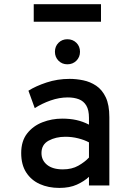

<svg xmlns="http://www.w3.org/2000/svg" viewBox="-20 -910 656 942"><path d="M271 12Q217.5 12 175.2 -7Q133 -26 108.5 -64Q84 -102 84 -159Q84 -218 113.2 -255.2Q142.5 -292.5 188.5 -310.2Q234.5 -328 285 -328Q323.5 -328 355 -321Q386.5 -314 416.5 -298.5V-332Q416.5 -370 403.5 -392Q390.5 -414 367 -423Q343.5 -432 312.5 -432Q270.5 -432 228 -417Q185.5 -402 150.5 -379.5L119.5 -465Q155 -487.5 208.2 -505.2Q261.5 -523 322 -523Q354 -523 388.2 -516Q422.5 -509 451.8 -489.5Q481 -470 498.8 -432.8Q516.5 -395.5 516.5 -335V0H416.5V-42.5Q393 -20.5 357.2 -4.2Q321.5 12 271 12ZM288.5 -79Q332.5 -79 364.2 -97Q396 -115 416.5 -137V-211.5Q394.5 -223.5 364 -231.2Q333.5 -239 300.5 -239Q254 -239 218.8 -220Q183.5 -201 183.5 -159Q183.5 -123.5 211 -101.2Q238.5 -79 288.5 -79ZM310.5 -594.5Q284.5 -594.5 267 -612.2Q249.5 -630 249.5 -656Q249.5 -682.5 267 -700Q284.5 -717.5 310.5 -717.5Q337 -717.5 354.8 -700Q372.5 -682.5 372.5 -656Q372.5 -630 354.8 -612.2Q337 -594.5 310.5 -594.5ZM145.5 -803.5V-889.5H475.5V-803.5Z"/></svg>

Font: Overpass Mono SemiBold
Style: Regular
Weight: 600
Monospace: yes
Designer: Delve Withrington, Dave Bailey
Foundry: Delve Fonts LLC
Version: Version 4.000